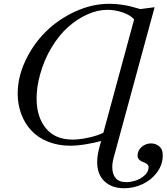

<svg xmlns="http://www.w3.org/2000/svg" viewBox="-20 -750 878 1012"><path d="M556.2 -730Q586.9 -730 616.9 -725.8Q647 -721.7 667.2 -716.6Q687.5 -711.4 719.2 -702.1L794.9 -711.9L579.1 81.1Q571.8 106.4 571.8 131.8Q571.8 167.5 589.6 188.7Q607.4 210 646 210Q669.9 210 696.3 201.2Q722.7 192.4 742.9 173.6Q763.2 154.8 763.2 130.9Q763.2 121.1 754.2 114.3Q745.1 107.4 734.1 104Q723.1 100.6 714.1 92Q705.1 83.5 705.1 70.8Q705.1 43 726.6 24.4Q748 5.9 775.9 5.9Q800.8 5.9 819.3 21.2Q837.9 36.6 837.9 67.9Q837.9 118.2 807.4 158.9Q776.9 199.7 730.7 220.9Q684.6 242.2 634.8 242.2Q569.3 242.2 530.8 205.8Q492.2 169.4 492.2 104Q492.2 71.8 502.9 29.8L513.2 -6.8Q416 18.1 352.1 18.1Q286.1 18.1 232.7 -3.4Q179.2 -24.9 144.8 -62.3Q110.4 -99.6 91.8 -149.4Q73.2 -199.2 73.2 -256.8Q73.2 -343.3 113.8 -429.7Q154.3 -516.1 220.2 -581.8Q286.1 -647.5 375.2 -688.7Q464.4 -730 556.2 -730ZM687 -647.9Q667 -670.4 627.4 -684.3Q587.9 -698.2 545.9 -698.2Q494.6 -698.2 440.9 -674.3Q387.2 -650.4 339.1 -607.7Q291 -564.9 251.5 -499.3Q211.9 -433.6 190.9 -356Q172.9 -291 172.9 -231Q172.9 -133.3 221.9 -73.7Q271 -14.2 362.8 -14.2Q399.4 -14.2 447.3 -24.7Q495.1 -35.2 525.9 -50.8H524.9Z"/></svg>

Font: Flanker Steampunk
Style: Italic
Weight: 400
Italic angle: -12°
Designer: Alexey Kryukov, Leonardo Di Lena
Foundry: Alexey Kryukov, Leonardo Di Lena
Version: 1.210